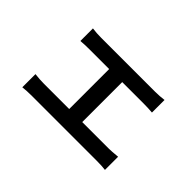

<svg xmlns="http://www.w3.org/2000/svg" viewBox="-75 -815 1128 1128"><g transform="rotate(45 488.5 -251.0)"><path d="M195.3 -519.5Q229.5 -514.6 268.6 -514.6H716.8Q752.9 -514.6 790 -519.5V-415Q754.9 -418 716.8 -418H540V-85.9H761.7Q781.2 -85.9 833 -90.8V18.6Q805.7 14.6 761.7 14.6H222.7Q178.7 14.6 146.5 18.6V-90.8Q185.5 -85.9 222.7 -85.9H431.6V-418H268.6Q226.6 -418 195.3 -415Z"/></g></svg>

Font: Min Sans SemiBold
Style: Regular
Weight: 600
Designer: Jinseong-Kim, NotoSansCJK, Nunito
Foundry: Jinseong-Kim
Version: Version 1.400;Glyphs 3.1.2 (3151)